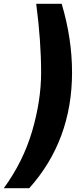

<svg xmlns="http://www.w3.org/2000/svg" viewBox="-100 -802 420 1018"><path d="M282 -418Q282 -58 55 196H-80Q23 55 70.5 -107Q118 -269 118 -418Q118 -583 92 -782H227Q282 -598 282 -418Z"/></svg>

Font: Creato Display Black
Style: Italic
Weight: 900
Italic angle: -10°
Version: Version 1.000